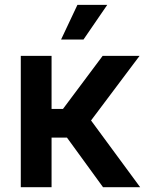

<svg xmlns="http://www.w3.org/2000/svg" viewBox="-20 -778 609 798"><path d="M66.4 0V-545.9H194.3V-325.2H241.7L406.7 -545.9H560.1L358.4 -277.3L562.5 0H408.2L258.3 -206.1H194.3V0ZM233.9 -613.8 301.8 -757.8H425.8L327.1 -613.8Z"/></svg>

Font: Inter Semi Bold
Style: Regular
Weight: 600
Designer: Rasmus Andersson
Foundry: rsms
Version: Version 4.000;git-e0f93cc